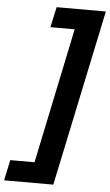

<svg xmlns="http://www.w3.org/2000/svg" viewBox="-122 -833 595 1041"><g transform="rotate(5 176.0 -313.0)"><path d="M411 -793H143L119 -682H251L97 55H-35L-59 167H209Z"/></g></svg>

Font: Mona Sans
Style: Bold Italic
Weight: 700
Italic angle: -11.7°
Designer: Deni Anggara
Foundry: GitHub
Version: Version 2.000;Glyphs 3.2.3 (3260)